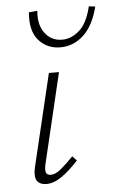

<svg xmlns="http://www.w3.org/2000/svg" viewBox="-49 -681 436 720"><g transform="rotate(-5 168.5 -321.0)"><path d="M97 4Q81 4 70 -3Q59 -10 56.5 -25Q54 -40 59 -62L142 -410H180L99 -69Q95 -51 98 -40Q101 -29 116 -29Q134 -29 155 -46.5Q176 -64 202 -91L218 -74Q185 -38 155 -17Q125 4 97 4ZM194 -502Q144 -502 112.5 -537.5Q81 -573 87 -643L119 -646Q114 -594 138 -562Q162 -530 203 -530Q237 -530 267.5 -556.5Q298 -583 313 -646L337 -643Q319 -572 281 -537Q243 -502 194 -502Z"/></g></svg>

Font: Ysabeau Infant ExtraLight
Style: Italic
Weight: 250
Italic angle: -12°
Designer: Christian Thalmann (Catharsis Fonts)
Version: Version 2.001;gftools[0.9.30]; featfreeze: ss01,ss02,lnum